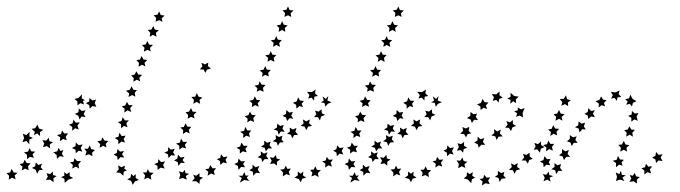

<svg xmlns="http://www.w3.org/2000/svg" viewBox="-84 -572 2089 590"><path d="M249 -139 241 -130 243 -119 233 -124 222 -118 224 -129 215 -138 227 -140 231 -150 237 -140ZM208 -111 199 -103 200 -92 189 -98 178 -94 182 -106 175 -115H186L192 -125L196 -114ZM112 -90 100 -92 91 -84 90 -96 80 -104 92 -107 96 -118 102 -108 111 -111 106 -100ZM70 -116 60 -123 48 -120 52 -131 46 -141 58 -140 66 -149 68 -138 79 -135 69 -128ZM39 -154 30 -162 20 -157 23 -167 13 -176 24 -178 31 -189 36 -177 49 -173 39 -166ZM7 -167 6 -153 17 -148 6 -143V-129L-3 -139L-15 -135L-10 -148L-14 -161L-3 -157ZM7 -117 12 -107 24 -106 16 -98 20 -87 8 -90 -1 -83V-96L-10 -104L2 -106ZM26 -73 34 -65 45 -69 41 -58 48 -50 36 -49 30 -38 26 -50 14 -56 24 -61ZM59 -40 70 -37 78 -45 79 -34 90 -31 80 -24 81 -12 70 -20 57 -19 63 -29ZM104 -28 114 -32 113 -43 121 -37 130 -43V-31L141 -25L126 -20L115 -10L114 -22ZM138 -54 140 -65 131 -73 142 -75 145 -86 153 -77H165L157 -67L159 -54L149 -60ZM149 -101 148 -112 137 -117 148 -123 149 -134 158 -126 170 -128 164 -117 169 -106 158 -109ZM160 -205 157 -216 146 -222 157 -227 158 -239 167 -231 179 -233 173 -222 179 -212 167 -214ZM154 -248V-260L145 -268L157 -271L168 -282L167 -270L177 -264L171 -262L174 -251L163 -255ZM211 -266 207 -255 212 -244 200 -246 192 -238 190 -249 180 -255 190 -260 191 -271 200 -263ZM161 -196 154 -186 158 -174 147 -178 138 -170V-182L128 -189L139 -193L142 -204L149 -195ZM125 -162 118 -152 121 -141 110 -145 100 -138 101 -150 91 -157 103 -160 107 -171 113 -162ZM10 -70 2 -61 4 -49 -7 -54 -17 -48 -15 -60 -24 -68 -13 -70 -8 -81 -2 -71ZM-30 -41 -39 -33 -36 -21 -47 -26 -57 -20 -56 -32 -64 -40 -53 -42 -48 -53 -42 -42Z M453 -115 448 -104 454 -94 442 -95 434 -86 432 -98 421 -103 432 -108 433 -120 441 -112ZM423 -76 417 -65 422 -54 410 -57 400 -50V-62L390 -68L401 -72L403 -83L411 -74ZM388 -41 379 -32 381 -20 370 -26 359 -21 362 -33 355 -42H366L370 -52L376 -42ZM343 -19 331 -15 324 -4 319 -16 307 -21 317 -26 319 -38 326 -31 333 -37V-25ZM295 -32 285 -41 273 -42 281 -52 279 -64 289 -58 300 -63 298 -53 306 -49 296 -44ZM278 -80 276 -91 265 -97 275 -102 277 -114 285 -106 297 -108 291 -98 298 -88 286 -89ZM280 -129 279 -141 269 -148 280 -152 283 -164 290 -154 302 -155 296 -145 300 -134 289 -137ZM288 -178V-190L278 -197L289 -200L293 -212L300 -202H312L304 -193L308 -181L297 -185ZM298 -226 299 -238 290 -245 301 -248 306 -259 312 -249H324L316 -240L319 -228L308 -233ZM311 -274 313 -285 303 -293 315 -296 320 -307 326 -296 337 -295 330 -287 332 -275 322 -280ZM326 -321 327 -332 319 -340 330 -343 335 -353 341 -343 353 -342 344 -333 347 -322 336 -327ZM342 -367 343 -379 335 -387 346 -389 351 -400 357 -389 369 -388 360 -379 363 -368 352 -373ZM358 -413 360 -425 352 -434 363 -435 369 -446 374 -435 386 -434 377 -425 379 -414 369 -419ZM376 -459 378 -471 370 -480 381 -481 387 -492 392 -481 404 -479 395 -471 397 -459 386 -465ZM394 -505 396 -517 388 -525 400 -527 405 -537 410 -526 422 -524 413 -516 415 -505 405 -510Z M529 -40V-29L540 -26L530 -19L529 -7L519 -15H506L514 -24L510 -35L519 -32ZM484 -50 486 -40 497 -38 487 -31 490 -20 478 -25 466 -22 470 -34 466 -46 477 -42ZM562 -65 569 -55H580L573 -46L576 -34L565 -39L554 -32L556 -44L547 -52L558 -54ZM463 -97 471 -88 483 -90 477 -80 484 -71 472 -72 464 -62 462 -74 451 -79 461 -85ZM595 -98 603 -89 615 -91 609 -81 613 -70 602 -73 593 -65 592 -77 582 -83 593 -87ZM472 -146 479 -136H491L484 -127L488 -116L476 -119L467 -112V-124L457 -131L469 -134ZM486 -193 492 -183 504 -182 496 -173 499 -162 488 -167 478 -160 479 -172 470 -180 481 -182ZM503 -240 508 -229 520 -228 511 -219 514 -208 503 -213 493 -207 494 -219 486 -227 497 -229ZM521 -286 526 -275 538 -272 529 -265 531 -253 520 -259 510 -253 512 -265 504 -274 516 -275ZM564 -361 552 -358 547 -348 542 -358 530 -359 538 -368 535 -379 546 -374 556 -380 555 -369Z M972 -119 966 -108 971 -97 960 -100 951 -92 950 -103 940 -109 950 -114 952 -125 960 -117ZM939 -82 932 -72 936 -60 925 -64 915 -57 916 -69 906 -76 917 -79 920 -90 927 -81ZM902 -49 893 -40 895 -28 884 -34 873 -30 876 -41 869 -50 880 -51 885 -61 890 -50ZM857 -26 845 -23 840 -12 834 -22 821 -26 831 -33V-45L840 -38L848 -45L847 -33ZM807 -33 796 -37 785 -30 786 -42 777 -51 789 -52 794 -63 799 -53 810 -54 803 -44ZM767 -63 758 -70 746 -68 751 -78 745 -89 756 -87 764 -96 766 -85 777 -82 767 -75ZM754 -138 764 -145 763 -157 773 -151 784 -155 781 -144 788 -135 776 -134 770 -124 766 -135ZM798 -161 807 -168 806 -180 816 -174 827 -179 824 -167 832 -158 820 -157 814 -147 810 -158ZM840 -185 849 -193 847 -205 857 -199 868 -205 866 -193 875 -185 863 -183 857 -172 852 -183ZM881 -212 888 -221 884 -232 895 -229 904 -236 905 -224 915 -219 903 -214 899 -202 893 -212ZM916 -244 913 -256 902 -257 911 -263 907 -276 917 -268 925 -277 922 -263 935 -258 923 -253ZM893 -277 882 -275 881 -263 873 -272 863 -269 867 -280 859 -290 874 -289 886 -297 884 -285ZM850 -262 843 -253 847 -243 836 -246 827 -238 826 -250 816 -256 828 -261 832 -273 838 -263ZM816 -228 811 -217 817 -207 806 -209 798 -200 795 -211 784 -216 795 -222 796 -234 805 -226ZM788 -188 784 -177 791 -167 779 -168 772 -158 769 -170 757 -174 767 -180 768 -192 777 -185ZM748 -137 744 -126 752 -116H740L733 -107L729 -118L718 -121L728 -128V-140L737 -133ZM738 -104 734 -93 741 -83H729L722 -74L719 -85L708 -89L718 -96L717 -107L727 -100ZM713 -62 708 -51 715 -40 703 -41 694 -32 693 -44 682 -49 692 -55V-66L701 -58ZM682 -16 667 -19 653 -11 659 -25 649 -32H661L667 -43L671 -32L680 -33L674 -26ZM649 -50 647 -62 636 -68 647 -73 649 -85 657 -76 669 -77 663 -68 669 -58 657 -59ZM653 -100V-112L643 -118L654 -122L658 -134L665 -124H677L670 -115L674 -104L662 -107ZM663 -148 664 -160 654 -167 666 -170 670 -182 676 -171H688L681 -162L684 -151L673 -155ZM676 -196 677 -207 668 -215 679 -218 684 -229 690 -219 702 -218 694 -209 697 -197 686 -202ZM690 -243 691 -255 682 -262 694 -265 699 -276 705 -265 716 -264 708 -255 711 -244 700 -249ZM705 -290 707 -301 698 -309 710 -311 714 -322 720 -312 732 -311 724 -302 726 -290 715 -295ZM721 -336 723 -348 714 -356 726 -358 731 -369 736 -358 748 -357 740 -348 742 -337 731 -342ZM738 -382 740 -394 731 -402 743 -404 748 -415 753 -404 765 -403 757 -394 759 -382 748 -388ZM755 -428 757 -440 748 -448 760 -450 765 -461 770 -450 782 -449 774 -440 776 -428 765 -434ZM772 -474 774 -486 766 -494 778 -496 783 -507 788 -496 800 -494 791 -486 793 -474 783 -480ZM790 -520 792 -532 784 -540 796 -542 801 -552 806 -541 818 -540 809 -531 811 -520 801 -525Z M1311 -119 1305 -108 1310 -97 1299 -100 1290 -92 1289 -103 1279 -109 1289 -114 1291 -125 1299 -117ZM1278 -82 1271 -72 1275 -60 1264 -64 1254 -57 1255 -69 1245 -76 1256 -79 1259 -90 1266 -81ZM1241 -49 1232 -40 1234 -28 1223 -34 1212 -30 1215 -41 1208 -50 1219 -51 1224 -61 1229 -50ZM1196 -26 1184 -23 1179 -12 1173 -22 1160 -26 1170 -33V-45L1179 -38L1187 -45L1186 -33ZM1146 -33 1135 -37 1124 -30 1125 -42 1116 -51 1128 -52 1133 -63 1138 -53 1149 -54 1142 -44ZM1106 -63 1097 -70 1085 -68 1090 -78 1084 -89 1095 -87 1103 -96 1105 -85 1116 -82 1106 -75ZM1093 -138 1103 -145 1102 -157 1112 -151 1123 -155 1120 -144 1127 -135 1115 -134 1109 -124 1105 -135ZM1137 -161 1146 -168 1145 -180 1155 -174 1166 -179 1163 -167 1171 -158 1159 -157 1153 -147 1149 -158ZM1179 -185 1188 -193 1186 -205 1196 -199 1207 -205 1205 -193 1214 -185 1202 -183 1196 -172 1191 -183ZM1220 -212 1227 -221 1223 -232 1234 -229 1243 -236 1244 -224 1254 -219 1242 -214 1238 -202 1232 -212ZM1255 -244 1252 -256 1241 -257 1250 -263 1246 -276 1256 -268 1264 -277 1261 -263 1274 -258 1262 -253ZM1232 -277 1221 -275 1220 -263 1212 -272 1202 -269 1206 -280 1198 -290 1213 -289 1225 -297 1223 -285ZM1189 -262 1182 -253 1186 -243 1175 -246 1166 -238 1165 -250 1155 -256 1167 -261 1171 -273 1177 -263ZM1155 -228 1150 -217 1156 -207 1145 -209 1137 -200 1134 -211 1123 -216 1134 -222 1135 -234 1144 -226ZM1127 -188 1123 -177 1130 -167 1118 -168 1111 -158 1108 -170 1096 -174 1106 -180 1107 -192 1116 -185ZM1087 -137 1083 -126 1091 -116H1079L1072 -107L1068 -118L1057 -121L1067 -128V-140L1076 -133ZM1077 -104 1073 -93 1080 -83H1068L1061 -74L1058 -85L1047 -89L1057 -96L1056 -107L1066 -100ZM1052 -62 1047 -51 1054 -40 1042 -41 1033 -32 1032 -44 1021 -49 1031 -55V-66L1040 -58ZM1021 -16 1006 -19 992 -11 998 -25 988 -32H1000L1006 -43L1010 -32L1019 -33L1013 -26ZM988 -50 986 -62 975 -68 986 -73 988 -85 996 -76 1008 -77 1002 -68 1008 -58 996 -59ZM992 -100V-112L982 -118L993 -122L997 -134L1004 -124H1016L1009 -115L1013 -104L1001 -107ZM1002 -148 1003 -160 993 -167 1005 -170 1009 -182 1015 -171H1027L1020 -162L1023 -151L1012 -155ZM1015 -196 1016 -207 1007 -215 1018 -218 1023 -229 1029 -219 1041 -218 1033 -209 1036 -197 1025 -202ZM1029 -243 1030 -255 1021 -262 1033 -265 1038 -276 1044 -265 1055 -264 1047 -255 1050 -244 1039 -249ZM1044 -290 1046 -301 1037 -309 1049 -311 1053 -322 1059 -312 1071 -311 1063 -302 1065 -290 1054 -295ZM1060 -336 1062 -348 1053 -356 1065 -358 1070 -369 1075 -358 1087 -357 1079 -348 1081 -337 1070 -342ZM1077 -382 1079 -394 1070 -402 1082 -404 1087 -415 1092 -404 1104 -403 1096 -394 1098 -382 1087 -388ZM1094 -428 1096 -440 1087 -448 1099 -450 1104 -461 1109 -450 1121 -449 1113 -440 1115 -428 1104 -434ZM1111 -474 1113 -486 1105 -494 1117 -496 1122 -507 1127 -496 1139 -494 1130 -486 1132 -474 1122 -480ZM1129 -520 1131 -532 1123 -540 1135 -542 1140 -552 1145 -541 1157 -540 1148 -531 1150 -520 1140 -525Z M1373 -134 1383 -140 1384 -152 1393 -144 1404 -148 1400 -136 1407 -127H1395L1387 -118L1384 -129ZM1426 -156 1435 -163 1434 -175 1444 -168 1455 -174 1452 -162 1461 -153 1448 -152 1442 -142 1438 -153ZM1468 -180 1476 -189 1472 -200 1483 -196 1492 -203V-191L1502 -185L1491 -181L1486 -169L1480 -179ZM1502 -213 1505 -224 1496 -230 1507 -233V-242L1517 -236L1528 -240L1522 -225L1523 -211L1513 -217ZM1502 -255 1493 -261 1484 -253 1485 -265 1475 -269 1485 -275V-287L1496 -277L1510 -275L1501 -267ZM1461 -272 1450 -268 1448 -257 1441 -265 1430 -262 1434 -273 1427 -283 1441 -282 1451 -291V-279ZM1417 -257 1409 -248 1413 -237 1402 -241 1393 -234 1392 -245 1382 -251 1394 -256 1399 -268 1405 -258ZM1382 -223 1378 -213 1385 -203 1373 -204 1366 -194 1362 -205 1351 -209 1361 -216 1362 -228 1371 -221ZM1358 -182 1356 -170 1364 -162 1353 -160 1348 -150 1342 -160 1330 -161 1339 -170 1337 -182 1347 -177ZM1342 -136V-124L1352 -118L1341 -114L1339 -103L1331 -111L1320 -109L1326 -120L1322 -132L1333 -129ZM1337 -88 1341 -77 1352 -75 1343 -67 1346 -56 1335 -61 1324 -55 1326 -68 1319 -79 1330 -78ZM1351 -43 1359 -37 1369 -43 1367 -32 1376 -26 1366 -21 1364 -9 1354 -20 1341 -24 1350 -31ZM1390 -22 1401 -24 1404 -35 1411 -26 1422 -27 1416 -17 1421 -6 1408 -9 1397 -2 1399 -14ZM1437 -29 1446 -35V-47L1456 -40L1466 -44L1463 -33L1471 -24L1458 -23L1451 -13L1448 -25ZM1480 -50 1489 -59 1486 -70 1497 -65 1507 -71 1505 -59 1515 -52 1503 -49 1497 -38 1492 -49ZM1519 -79 1527 -88 1523 -99 1534 -96 1543 -103 1544 -91 1553 -84 1542 -80 1538 -69 1531 -79ZM1556 -112 1562 -122 1558 -133 1569 -129 1578 -137 1579 -126 1589 -120 1578 -115 1575 -103 1567 -113Z M1952 -98 1946 -88 1952 -77 1940 -79 1932 -71 1930 -82 1920 -88 1930 -93 1932 -105 1940 -96ZM1920 -61 1913 -51 1917 -39 1906 -43 1896 -36V-48L1887 -55L1898 -58L1901 -69L1908 -60ZM1882 -28 1873 -20V-8L1863 -15L1850 -13L1856 -23L1851 -34L1861 -32L1866 -41L1871 -30ZM1834 -16 1821 -20 1809 -16 1812 -29 1808 -42 1819 -37 1824 -47 1827 -35 1839 -33 1829 -27ZM1809 -58V-71L1799 -78L1811 -81L1815 -93L1821 -82L1833 -81L1826 -73L1829 -63L1818 -66ZM1822 -106 1824 -118 1816 -127 1827 -128 1833 -139 1838 -128 1850 -126 1841 -118 1843 -106 1833 -112ZM1840 -152 1842 -164 1834 -172 1845 -174 1850 -184 1856 -174 1867 -173 1859 -164 1861 -152 1851 -158ZM1856 -198V-210L1846 -216L1857 -220L1858 -231L1867 -223L1878 -225L1872 -213L1876 -201L1865 -205ZM1858 -245 1851 -253 1840 -250 1845 -260 1837 -267 1849 -270 1853 -281 1860 -268 1872 -261 1861 -256ZM1825 -274 1814 -273 1811 -262 1805 -271 1794 -269 1799 -280 1793 -290 1807 -288 1820 -294 1817 -283ZM1780 -264 1772 -256 1775 -245 1765 -249 1756 -242V-254L1746 -261L1758 -265L1763 -276L1769 -266ZM1744 -233 1738 -223 1744 -212 1732 -214 1724 -206 1722 -217 1712 -222 1722 -228 1724 -240 1732 -231ZM1714 -195 1710 -184 1716 -174 1705 -175 1697 -165 1694 -177 1683 -181 1693 -187 1694 -199 1703 -192ZM1688 -153 1684 -142 1691 -133H1679L1673 -123L1669 -134L1658 -138L1667 -145V-157L1677 -150ZM1664 -111 1660 -99 1668 -90H1656L1649 -80L1645 -91L1634 -95L1643 -102V-114L1653 -107ZM1640 -68 1637 -56 1644 -47H1632L1625 -37L1622 -49L1610 -52L1620 -59V-71L1629 -64ZM1608 -14 1598 -20 1586 -15 1590 -26 1584 -37 1595 -35 1602 -45 1604 -34 1616 -31 1605 -26ZM1587 -58 1585 -70 1575 -76 1586 -80 1589 -92 1597 -83H1608L1602 -74L1607 -64L1595 -66ZM1594 -107 1595 -119 1585 -126 1597 -129 1601 -140 1607 -130H1619L1612 -121L1615 -109L1604 -114ZM1607 -154 1609 -166 1600 -174 1611 -176 1616 -187 1622 -177 1634 -176 1626 -167 1628 -156 1617 -161ZM1623 -201 1625 -213 1617 -221 1628 -223 1634 -234 1639 -223 1651 -221 1642 -213 1644 -201 1634 -207ZM1641 -247 1644 -258 1636 -268H1648L1655 -279L1659 -267L1670 -264L1661 -257L1662 -246L1652 -252Z"/></svg>

Font: Santa christmas start
Style: Regular
Weight: 400
Designer: MUHAMMAD YONI
Version: Version 001.000